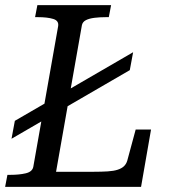

<svg xmlns="http://www.w3.org/2000/svg" viewBox="-30 -730 669 750"><path d="M15 -188 28 -258 490 -526 477 -456ZM404 -710 395 -663H384Q360 -663 339.5 -660.5Q319 -658 306 -651.5Q293 -645 290 -632L189 -59H335Q367 -59 390.5 -60.5Q414 -62 429.5 -67Q445 -72 454 -80.5Q463 -89 467 -102L500 -224H560L521 0H-10L-1 -47H10Q45 -47 70.5 -53Q96 -59 100 -78L197 -627Q201 -649 178 -656Q155 -663 118 -663H107L116 -710Z"/></svg>

Font: Roboto Serif 20pt
Style: Italic
Weight: 400
Italic angle: -10°
Designer: Greg Gazdowicz
Foundry: Commercial Type
Version: Version 1.008